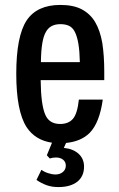

<svg xmlns="http://www.w3.org/2000/svg" viewBox="-20 -571 482 779"><path d="M276 -89Q294 -110 300 -167H397Q384 -73 344 -32Q309 3 248 9L239 29Q278 33 300 54Q321 74 321 105Q321 144 294 166Q266 188 217 188Q191 188 171 181Q148 173 128 159L148 118Q162 128 177 132Q192 137 204 137Q223 137 235 127Q247 117 247 101Q247 86 236 77Q225 68 207 68Q193 68 182 72L170 59L191 8Q123 -2 88 -55Q46 -120 46 -272Q46 -424 88 -488Q130 -551 225 -551Q278 -551 312 -533Q346 -515 366 -481.5Q386 -448 395 -397Q399 -371 401 -342Q403 -313 403 -280V-246H145Q146 -145 164 -105Q180 -68 224 -68Q258 -68 276 -89ZM166 -441Q147 -409 146 -319H304Q303 -364 298 -393.5Q293 -423 284 -441Q275 -459 260.5 -466Q246 -473 225 -473Q183 -473 166 -441Z"/></svg>

Font: Medium
Style: Regular
Weight: 500
Designer: Fernando Haro
Foundry: deFharo
Version: Version 1.787